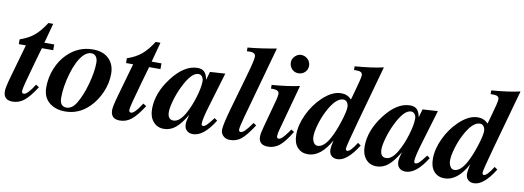

<svg xmlns="http://www.w3.org/2000/svg" viewBox="-68 -1035 3776 1384"><g transform="rotate(10 1819.5 -342.5)"><path d="M281 -407H198L164 -288Q111 -103 111 -79Q111 -61 127 -61Q152 -61 203 -141L226 -126Q177 -50 139.5 -20.5Q102 9 56 9Q-11 9 -11 -56Q-11 -84 14 -171L81 -407H29V-442Q91 -463 132 -497Q173 -531 213 -594H248L209 -449H281Z M561 -462H565Q638 -462 680 -421Q722 -380 722 -311Q722 -242 693 -175.5Q664 -109 617 -62Q542 13 442 13Q369 13 323.5 -25.5Q278 -64 278 -135Q278 -208 305 -274Q332 -340 378 -385Q457 -462 561 -462ZM603 -372Q603 -400 590.5 -416.5Q578 -433 556 -433Q524 -433 496 -402Q453 -354 425 -257.5Q397 -161 397 -80Q397 -16 446 -16Q487 -16 517 -65Q553 -124 578 -214.5Q603 -305 603 -372Z M1066 -407H983L949 -288Q896 -103 896 -79Q896 -61 912 -61Q937 -61 988 -141L1011 -126Q962 -50 924.5 -20.5Q887 9 841 9Q774 9 774 -56Q774 -84 799 -171L866 -407H814V-442Q876 -463 917 -497Q958 -531 998 -594H1033L994 -449H1066Z M1512 -127 1533 -112Q1455 14 1377 14Q1348 14 1331 -2.5Q1314 -19 1314 -50Q1314 -71 1328 -119Q1286 -48 1248 -17.5Q1210 13 1164 13Q1115 13 1085.5 -22Q1056 -57 1056 -114Q1056 -231 1143 -345Q1232 -462 1329 -462Q1361 -462 1378.5 -445Q1396 -428 1403 -390H1404L1421 -449L1532 -456L1457 -205Q1427 -106 1427 -72Q1427 -57 1439 -57Q1451 -57 1466 -71.5Q1481 -86 1512 -127ZM1380 -373Q1380 -393 1369.5 -406.5Q1359 -420 1343 -420Q1291 -420 1235 -305Q1210 -254 1194.5 -199.5Q1179 -145 1179 -115Q1179 -58 1222 -58Q1267 -58 1308 -133Q1337 -185 1358.5 -256.5Q1380 -328 1380 -373Z M1867 -699 1722 -176Q1700 -97 1700 -76Q1700 -61 1715 -61Q1740 -61 1794 -141L1816 -127Q1764 -47 1729 -19Q1694 9 1647 9Q1617 9 1598 -9Q1579 -27 1579 -54Q1579 -88 1613 -209L1687 -468Q1721 -586 1721 -613Q1721 -643 1679 -643Q1668 -643 1657 -642V-669Q1755 -678 1867 -699Z M2049 -550Q2021 -550 2002 -570Q1983 -590 1983 -619Q1983 -644 2003 -664Q2023 -684 2048 -684Q2076 -684 2096.5 -664Q2117 -644 2117 -616Q2117 -588 2097.5 -569Q2078 -550 2049 -550ZM2071 -142 2093 -128Q2045 -49 2008 -20Q1971 9 1925 9Q1857 9 1857 -54Q1857 -76 1872 -130L1927 -333Q1935 -365 1935 -378Q1935 -407 1889 -407H1875V-434Q1993 -443 2078 -462L1987 -128Q1978 -97 1978 -77Q1978 -61 1993 -61Q2014 -61 2057 -122Z M2650 -699 2533 -278Q2482 -94 2482 -75Q2482 -70 2485.5 -65Q2489 -60 2493 -60Q2517 -60 2561 -131L2583 -115Q2504 11 2433 11Q2405 11 2389 -5Q2373 -21 2373 -50Q2373 -70 2384 -118Q2312 13 2218 13Q2170 13 2141 -19.5Q2112 -52 2112 -112Q2112 -184 2149 -262Q2186 -340 2243 -394Q2313 -462 2381 -462Q2427 -462 2456 -429L2474 -493Q2503 -595 2503 -615Q2503 -643 2462 -643H2441V-670Q2570 -680 2650 -699ZM2441 -371Q2441 -392 2430.5 -406Q2420 -420 2404 -420Q2347 -421 2290 -308Q2266 -260 2251 -207.5Q2236 -155 2236 -122Q2236 -95 2247.5 -77Q2259 -59 2277 -59Q2322 -59 2363 -133Q2390 -181 2415.5 -259.5Q2441 -338 2441 -371Z M3068 -127 3089 -112Q3011 14 2933 14Q2904 14 2887 -2.5Q2870 -19 2870 -50Q2870 -71 2884 -119Q2842 -48 2804 -17.5Q2766 13 2720 13Q2671 13 2641.5 -22Q2612 -57 2612 -114Q2612 -231 2699 -345Q2788 -462 2885 -462Q2917 -462 2934.5 -445Q2952 -428 2959 -390H2960L2977 -449L3088 -456L3013 -205Q2983 -106 2983 -72Q2983 -57 2995 -57Q3007 -57 3022 -71.5Q3037 -86 3068 -127ZM2936 -373Q2936 -393 2925.5 -406.5Q2915 -420 2899 -420Q2847 -420 2791 -305Q2766 -254 2750.5 -199.5Q2735 -145 2735 -115Q2735 -58 2778 -58Q2823 -58 2864 -133Q2893 -185 2914.5 -256.5Q2936 -328 2936 -373Z M3650 -699 3533 -278Q3482 -94 3482 -75Q3482 -70 3485.5 -65Q3489 -60 3493 -60Q3517 -60 3561 -131L3583 -115Q3504 11 3433 11Q3405 11 3389 -5Q3373 -21 3373 -50Q3373 -70 3384 -118Q3312 13 3218 13Q3170 13 3141 -19.5Q3112 -52 3112 -112Q3112 -184 3149 -262Q3186 -340 3243 -394Q3313 -462 3381 -462Q3427 -462 3456 -429L3474 -493Q3503 -595 3503 -615Q3503 -643 3462 -643H3441V-670Q3570 -680 3650 -699ZM3441 -371Q3441 -392 3430.5 -406Q3420 -420 3404 -420Q3347 -421 3290 -308Q3266 -260 3251 -207.5Q3236 -155 3236 -122Q3236 -95 3247.5 -77Q3259 -59 3277 -59Q3322 -59 3363 -133Q3390 -181 3415.5 -259.5Q3441 -338 3441 -371Z"/></g></svg>

Font: STIX
Style: Bold Italic
Weight: 700
Italic angle: -16.33°
Designer: MicroPress Inc., with final additions and corrections provided by Coen Hoffman, Elsevier (retired)
Version: Version 1.1.1